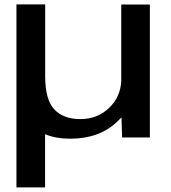

<svg xmlns="http://www.w3.org/2000/svg" viewBox="-20 -610 760 852"><path d="M53 221.5V-590.5H180.5V-271.5Q180.5 -168 220.8 -124.8Q261 -81.5 336.5 -81.5Q414 -81.5 466 -133Q513 -179 518 -247V-590H645V0H522L519 -89Q510.5 -80 500.5 -70.5Q421 5.5 292 5.5Q227.5 5.5 180 -14.5V221.5Z"/></svg>

Font: Anybody ExtraExpanded Medium
Style: Regular
Weight: 500
Width: 8
Designer: Tyler Finck
Foundry: Etcetera Type Company
Version: Version 1.010; ttfautohint (v1.8.3) -l 8 -r 50 -G 200 -x 14 